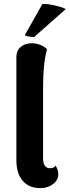

<svg xmlns="http://www.w3.org/2000/svg" viewBox="-20 -955 357 985"><path d="M317 -908 155 -765Q118 -767 107 -774L197 -934Q219 -937 263.5 -926.5Q308 -916 317 -908ZM188 10Q128 10 96 -28Q64 -66 64 -133V-662Q64 -695 86 -714Q108 -733 143 -733Q188 -733 221 -703Q201 -628 201 -508V-145Q201 -92 236 -92Q257 -92 265 -105Q279 -85 279 -62Q279 -31 252 -10.5Q225 10 188 10Z"/></svg>

Font: Arima Koshi Bold
Style: Regular
Weight: 700
Designer: Joana Correia and Natanael Gama
Foundry: NDISCOVER
Version: Version 1.019;PS 001.019;hotconv 1.0.88;makeotf.lib2.5.64775